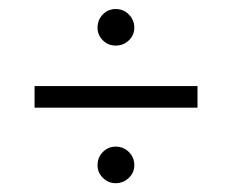

<svg xmlns="http://www.w3.org/2000/svg" viewBox="-20 -550 546 436"><path d="M242.5 -529.5Q260.5 -529.5 272.8 -517Q285 -504.5 285 -487Q285 -470.5 272.8 -458.5Q260.5 -446.5 242.5 -446.5Q225.5 -446.5 213.5 -458.5Q201.5 -470.5 201.5 -487Q201.5 -505 213.5 -517.2Q225.5 -529.5 242.5 -529.5ZM58.5 -305.5V-354.5H428.5V-305.5ZM242.5 -217Q260.5 -217 272.8 -204.8Q285 -192.5 285 -174.5Q285 -158 272.5 -146Q260 -134 242.5 -134Q226 -134 213.8 -146Q201.5 -158 201.5 -174.5Q201.5 -192.5 213.5 -204.8Q225.5 -217 242.5 -217Z"/></svg>

Font: League Spartan Light
Style: Regular
Weight: 277
Foundry: The League of Moveable Type
Version: Version 2.002